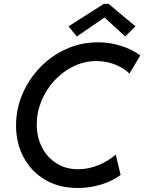

<svg xmlns="http://www.w3.org/2000/svg" viewBox="-20 -941 728 969"><path d="M373.5 7.8Q278.3 7.8 208.3 -33.4Q138.2 -74.7 99.6 -146.2Q61 -217.8 61 -307.6Q61 -391.6 93.5 -467Q126 -542.5 182.9 -601.3Q239.7 -660.2 314.5 -693.8Q389.2 -727.5 473.6 -727.5Q534.7 -727.5 590.8 -709.7Q647 -691.9 688 -661.1L633.3 -569.3Q606 -597.2 561.5 -615Q517.1 -632.8 466.8 -632.8Q405.8 -632.8 351.3 -606.4Q296.9 -580.1 255.1 -534.9Q213.4 -489.7 189.5 -432.4Q165.5 -375 165.5 -313Q165.5 -249 191.7 -197.8Q217.8 -146.5 264.9 -116.7Q312 -86.9 374 -86.9Q426.8 -86.9 476.6 -107.4Q526.4 -127.9 564 -160.6L588.9 -58.1Q546.9 -26.9 490 -9.5Q433.1 7.8 373.5 7.8ZM367.7 -756.8 325.7 -808.1 503.9 -921.4H528.3L663.6 -808.1L611.8 -756.8L509.8 -850.6H504.4Z"/></svg>

Font: Reddit Sans Medium
Style: Italic
Weight: 500
Italic angle: -11.25°
Designer: Stephen Hutchings
Version: Version 1.013